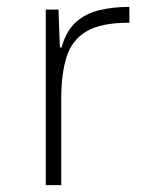

<svg xmlns="http://www.w3.org/2000/svg" viewBox="-20 -538 432 558"><path d="M113 0V-510H150L154 -400H159Q172 -448 200.5 -473.5Q229 -499 269 -508.5Q309 -518 356 -518V-472Q274 -472 231.5 -447Q189 -422 173.5 -372.5Q158 -323 158 -252V0Z"/></svg>

Font: Saira Expanded ExtraLight
Style: Regular
Weight: 250
Width: 7
Designer: Hector Gatti with collaboration of the Omnibus-Type team
Foundry: Omnibus-Type
Version: Version 1.101